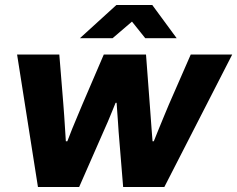

<svg xmlns="http://www.w3.org/2000/svg" viewBox="-20 -744 944 764"><path d="M131 0 48 -527H216L232 -330Q234 -310 235.5 -283Q237 -256 239 -229Q241 -202 242 -182H248Q256 -204 267.5 -232Q279 -260 290 -286Q301 -312 308 -329L393 -527H561L576 -328Q577 -314 579 -287.5Q581 -261 583 -233Q585 -205 587 -182H592Q600 -202 611 -229Q622 -256 633 -282.5Q644 -309 652 -328L739 -527H904L634 0H470L452 -220Q451 -237 449.5 -258Q448 -279 446.5 -299.5Q445 -320 444 -335H440Q434 -321 426 -300.5Q418 -280 409 -259.5Q400 -239 392 -221L295 0ZM298 -592 443 -724H586L683 -592H558L482 -687H539L428 -592Z"/></svg>

Font: Archivo SemiBold ExtraBold
Style: Italic
Weight: 800
Italic angle: -10°
Version: Version 2.001